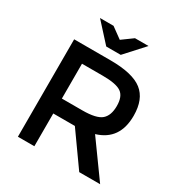

<svg xmlns="http://www.w3.org/2000/svg" viewBox="-202 -1043 1132 1193"><g transform="rotate(30 364.0 -447.0)"><path d="M655 -472Q655 -299 504 -254L687 0H537L370 -235H215V0H97V-699H357Q517 -699 586 -645Q655 -591 655 -472ZM365 -592H215V-342H362Q462 -342 498 -373Q534 -404 534 -472.5Q534 -541 497 -566.5Q460 -592 365 -592ZM396 -760H292L170 -894H267L344 -838L421 -894H518Z"/></g></svg>

Font: Montserrat Alternates
Style: Regular
Weight: 400
Designer: Julieta Ulanovsky
Foundry: Julieta Ulanovsky
Version: Version 2.001